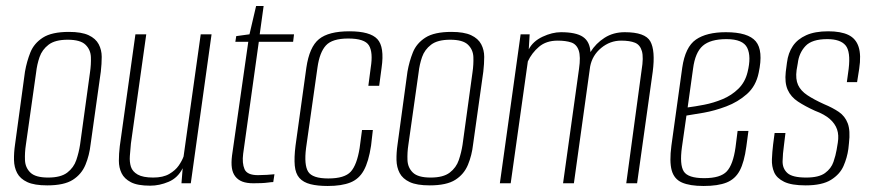

<svg xmlns="http://www.w3.org/2000/svg" viewBox="-20 -609 2899 638"><path d="M137 7Q94 7 70.5 -4Q47 -15 37 -34Q27 -53 26.5 -77.5Q26 -102 30 -129L63 -371Q69 -405 81 -435Q93 -465 122.5 -484Q152 -503 209 -503Q251 -503 274.5 -492Q298 -481 308 -462Q318 -443 318 -420Q318 -397 315 -371L281 -129Q277 -93 264 -61.5Q251 -30 222 -11.5Q193 7 137 7ZM140 -19Q182 -19 203.5 -35.5Q225 -52 233.5 -77Q242 -102 246 -128L279 -368Q283 -395 282 -419.5Q281 -444 264 -460.5Q247 -477 205 -477Q163 -477 141.5 -460.5Q120 -444 111.5 -419.5Q103 -395 100 -368L66 -128Q62 -102 63 -77Q64 -52 81 -35.5Q98 -19 140 -19Z M479 8Q437 8 415 -3.5Q393 -15 384 -33.5Q375 -52 375 -75Q375 -98 378 -123L430 -495H466L415 -132Q413 -111 411.5 -91Q410 -71 415 -55Q420 -39 437.5 -29Q455 -19 489 -19Q522 -19 542.5 -31Q563 -43 574 -59Q585 -75 590 -89L647 -495H683L614 0H583L587 -50Q571 -18 540.5 -5Q510 8 479 8Z M822 0Q800 0 785.5 -5.5Q771 -11 762 -22.5Q753 -34 750.5 -51Q748 -68 751 -92L805 -470H762L765 -489L809 -495L831 -589H856L843 -495H957L954 -470H840L788 -98Q784 -67 792.5 -47Q801 -27 837 -27Q851 -27 867 -28Q883 -29 892 -30L888 -4Q882 -4 871.5 -2.5Q861 -1 848 -0.5Q835 0 822 0Z M1069 9Q1035 9 1011.5 3Q988 -3 975 -17.5Q962 -32 959.5 -58.5Q957 -85 962 -125L998 -384Q1008 -453 1040 -479Q1072 -505 1141 -505Q1210 -505 1234 -479Q1258 -453 1248 -384L1240 -324H1204L1212 -385Q1220 -435 1206 -458Q1192 -481 1137 -481Q1084 -481 1063 -458Q1042 -435 1035 -385L997 -117Q990 -61 1004 -38.5Q1018 -16 1071 -16Q1125 -16 1145.5 -38.5Q1166 -61 1175 -117L1183 -177H1219L1213 -125Q1205 -72 1189 -43Q1173 -14 1144 -2.5Q1115 9 1069 9Z M1408 7Q1365 7 1341.5 -4Q1318 -15 1308 -34Q1298 -53 1297.5 -77.5Q1297 -102 1301 -129L1334 -371Q1340 -405 1352 -435Q1364 -465 1393.5 -484Q1423 -503 1480 -503Q1522 -503 1545.5 -492Q1569 -481 1579 -462Q1589 -443 1589 -420Q1589 -397 1586 -371L1552 -129Q1548 -93 1535 -61.5Q1522 -30 1493 -11.5Q1464 7 1408 7ZM1411 -19Q1453 -19 1474.5 -35.5Q1496 -52 1504.5 -77Q1513 -102 1517 -128L1550 -368Q1554 -395 1553 -419.5Q1552 -444 1535 -460.5Q1518 -477 1476 -477Q1434 -477 1412.5 -460.5Q1391 -444 1382.5 -419.5Q1374 -395 1371 -368L1337 -128Q1333 -102 1334 -77Q1335 -52 1352 -35.5Q1369 -19 1411 -19Z M1641 0 1710 -495H1740L1737 -445Q1751 -472 1783 -487Q1815 -502 1844 -502Q1894 -502 1917 -486.5Q1940 -471 1942 -436Q1960 -465 1989 -483.5Q2018 -502 2056 -502Q2124 -502 2141 -471.5Q2158 -441 2149 -371L2097 0H2061L2112 -376Q2119 -418 2113 -439Q2107 -460 2090 -467Q2073 -474 2044 -474Q2007 -474 1977.5 -449.5Q1948 -425 1941 -388L1887 0H1851L1904 -380Q1910 -421 1903 -441.5Q1896 -462 1878 -468Q1860 -474 1833 -474Q1795 -474 1771 -453.5Q1747 -433 1734 -405L1677 0Z M2318 9Q2272 9 2246 -2.5Q2220 -14 2212 -43Q2204 -72 2211 -125L2247 -384Q2257 -453 2292.5 -477.5Q2328 -502 2392 -502Q2466 -502 2491.5 -471.5Q2517 -441 2501 -367Q2492 -323 2462 -296.5Q2432 -270 2393.5 -255.5Q2355 -241 2318.5 -234.5Q2282 -228 2261 -225L2246 -120Q2238 -62 2252 -39.5Q2266 -17 2320 -17Q2374 -17 2395 -39.5Q2416 -62 2424 -119L2431 -174H2467L2460 -122Q2453 -70 2438 -42Q2423 -14 2394.5 -2.5Q2366 9 2318 9ZM2265 -252Q2289 -255 2320 -261Q2351 -267 2381 -279.5Q2411 -292 2433.5 -314Q2456 -336 2464 -369Q2477 -421 2463 -450Q2449 -479 2394 -479Q2341 -479 2315.5 -457Q2290 -435 2283 -381Z M2657 7Q2610 7 2585.5 -5Q2561 -17 2552.5 -36.5Q2544 -56 2545 -80Q2546 -104 2549 -129L2554 -167H2590L2585 -126Q2581 -98 2580.5 -73.5Q2580 -49 2596.5 -34Q2613 -19 2659 -19Q2701 -19 2721.5 -34Q2742 -49 2749.5 -71Q2757 -93 2760 -111L2764 -135Q2768 -160 2761.5 -179Q2755 -198 2737.5 -213.5Q2720 -229 2688 -241Q2655 -256 2631.5 -271.5Q2608 -287 2597.5 -310.5Q2587 -334 2591 -370L2595 -401Q2599 -433 2614.5 -456Q2630 -479 2659 -492Q2688 -505 2732 -505Q2774 -505 2799 -493Q2824 -481 2833 -453.5Q2842 -426 2835 -380L2828 -336H2794L2800 -380Q2807 -438 2789.5 -458.5Q2772 -479 2729 -479Q2678 -479 2656.5 -456Q2635 -433 2631 -399L2627 -376Q2623 -346 2632 -326.5Q2641 -307 2663 -292.5Q2685 -278 2718 -263Q2747 -251 2767.5 -237Q2788 -223 2797 -199Q2806 -175 2801 -133L2799 -114Q2795 -85 2783 -57.5Q2771 -30 2741.5 -11.5Q2712 7 2657 7Z"/></svg>

Font: Alumni Sans ExtraLight
Style: Italic
Weight: 250
Italic angle: -8°
Version: Version 1.016